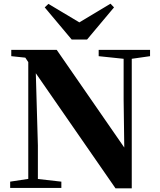

<svg xmlns="http://www.w3.org/2000/svg" viewBox="-20 -1017 865 1039"><path d="M242 -996 451 -871H368L578 -997L597 -977L451 -803H368L222 -977ZM35 0V-34L140 -50H171L312 -34V0ZM133 0V-718H171L185 -230V0ZM514 -713V-747H792V-713L687 -698H657ZM605 2 159 -642 156 -646 117 -705 41 -713V-747H287L673 -189L653 -182L649 -478V-747H693V2Z"/></svg>

Font: Noto Serif JP Black
Style: Regular
Weight: 900
Designer: Ryoko NISHIZUKA 西塚涼子 (kana & ideographs); Frank Grießhammer (Latin, Greek & Cyrillic); Wenlong ZHANG 张文龙 (bopomofo); San
Foundry: Adobe
Version: Version 2.003-H1;hotconv 1.1.1;makeotfexe 2.6.0